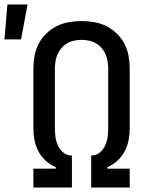

<svg xmlns="http://www.w3.org/2000/svg" viewBox="-64 -837 684 857"><path d="M85 0V-84H185V-91Q160 -101 140 -119.5Q120 -138 107.5 -161.5Q95 -185 90 -211.5Q85 -238 85 -265V-529Q85 -558 90 -586.5Q95 -615 108 -640.5Q121 -666 142 -686.5Q163 -707 188.5 -720Q214 -733 242.5 -738Q271 -743 300 -743Q329 -743 357.5 -738Q386 -733 411.5 -720Q437 -707 458 -686.5Q479 -666 492 -640.5Q505 -615 510 -586.5Q515 -558 515 -529V-265Q515 -238 510 -211.5Q505 -185 492.5 -161.5Q480 -138 460 -119.5Q440 -101 415 -91V-84H515V0H343V-143H348Q368 -144 383 -157.5Q398 -171 406 -189Q414 -207 416.5 -226.5Q419 -246 419 -265V-529Q419 -545 416.5 -562Q414 -579 407.5 -594Q401 -609 390 -622Q379 -635 364.5 -643.5Q350 -652 333.5 -655.5Q317 -659 300 -659Q283 -659 266.5 -655.5Q250 -652 235.5 -643.5Q221 -635 210 -622Q199 -609 192.5 -594Q186 -579 183.5 -562Q181 -545 181 -529V-265Q181 -246 183.5 -226.5Q186 -207 194 -189Q202 -171 217 -157.5Q232 -144 252 -143H257V0ZM-44 -661 -31 -817H59L30 -661Z"/></svg>

Font: Iosevka Aile Medium
Style: Regular
Weight: 500
Designer: Belleve Invis
Foundry: Belleve Invis
Version: Version 27.3.5; ttfautohint (v1.8.4)